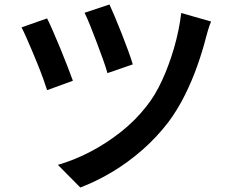

<svg xmlns="http://www.w3.org/2000/svg" viewBox="-20 -792 1040 856"><path d="M468 -772Q477 -753 491.5 -718.5Q506 -684 522 -643.5Q538 -603 551.5 -566Q565 -529 572 -505L459 -466Q453 -489 440 -525Q427 -561 412 -601Q397 -641 382.5 -677Q368 -713 357 -735ZM921 -696Q914 -679 908 -659.5Q902 -640 898 -624Q884 -568 860.5 -501Q837 -434 804.5 -368.5Q772 -303 731 -248Q679 -180 614.5 -123.5Q550 -67 479.5 -25Q409 17 338 44L238 -57Q308 -77 379 -113.5Q450 -150 516 -201.5Q582 -253 632 -317Q671 -365 702.5 -433.5Q734 -502 756.5 -580Q779 -658 788 -734ZM190 -710Q201 -688 217 -651.5Q233 -615 250 -573.5Q267 -532 281.5 -494.5Q296 -457 305 -432L190 -390Q184 -409 173.5 -438.5Q163 -468 149.5 -501.5Q136 -535 122 -568Q108 -601 96 -628Q84 -655 76 -670Z"/></svg>

Font: Noto Sans HK SemiBold
Style: Regular
Weight: 600
Version: Version 2.004-H2;hotconv 1.0.118;makeotfexe 2.5.65603